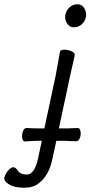

<svg xmlns="http://www.w3.org/2000/svg" viewBox="-161 -718 482 900"><path d="M202.5 -698Q224 -698 235 -678Q246 -658 241.5 -637.5Q237 -617 221.5 -603.5Q206 -590 185 -590Q164 -590 152.5 -609.5Q141 -629 145.5 -649.5Q150 -670 165.5 -684Q181 -698 202.5 -698ZM-35 -118Q-5 -116 24 -116H47L100 -364L120 -475Q122 -485 140 -485Q158 -485 175 -477.5Q192 -470 189 -457L168 -364L115 -116H153Q165 -116 203 -118H204Q212 -118 215.5 -106Q219 -94 216 -80Q211 -56 196 -56Q174 -56 141 -58H103L84 30Q68 105 21 141Q-5 162 -49 162Q-93 162 -118.5 146.5Q-144 131 -140.5 114.5Q-137 98 -123.5 82Q-110 66 -99 66Q-88 66 -80 79Q-68 100 -34 100Q-17 100 -4 81Q9 62 16 31L35 -58H12L-13 -57L-43 -55H-44Q-53 -55 -56 -67.5Q-59 -80 -56 -94Q-51 -118 -35 -118Z"/></svg>

Font: LXGW Bright GB
Style: Italic
Weight: 400
Italic angle: -12°
Designer: Christian Thalmann (Catharsis Fonts)
Foundry: LXGW / Christian Thalmann (Catharsis Fonts) / Fontworks Inc.
Version: Version 5.510